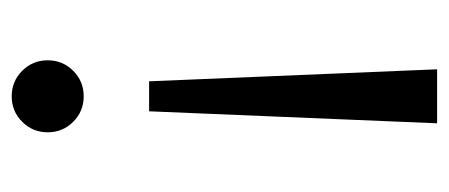

<svg xmlns="http://www.w3.org/2000/svg" viewBox="-234 -506 749 320"><g transform="rotate(90 140.0 -345.5)"><path d="M185 -700 165 -220H115L95 -700ZM200 -51Q200 -26 182.5 -8.5Q165 9 140 9Q115 9 97.5 -8.5Q80 -26 80 -51Q80 -76 97.5 -93.5Q115 -111 140 -111Q165 -111 182.5 -93.5Q200 -76 200 -51Z"/></g></svg>

Font: Goli Light
Style: Regular
Weight: 300
Designer: jaikishan Patel
Foundry: MagicType
Version: Version 1.000